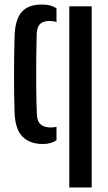

<svg xmlns="http://www.w3.org/2000/svg" viewBox="-20 -628 478 848"><path d="M44.5 -129Q43 -162.5 42.5 -207.8Q42 -253 42 -301.8Q42 -350.5 42.8 -395Q43.5 -439.5 44.5 -471Q47.5 -544.5 76.8 -576.2Q106 -608 164 -608Q185.5 -608 201.5 -603.8Q217.5 -599.5 229.5 -591V-530.5Q215.5 -535.5 199 -535.5Q171.5 -535.5 157.5 -522.2Q143.5 -509 142 -478Q140.5 -423.5 140 -361.2Q139.5 -299 140 -237.2Q140.5 -175.5 143 -121.5Q144 -92 159.8 -78.5Q175.5 -65 204 -65Q211.5 -65 217.8 -65.8Q224 -66.5 229.5 -68.5V-8.5Q205.5 8 169.5 8Q112 8 79.8 -24Q47.5 -56 44.5 -129ZM286 200V-600H385V200Z"/></svg>

Font: Big Shoulders Stencil Text Thin SemiBold
Style: Regular
Weight: 600
Version: Version 2.001